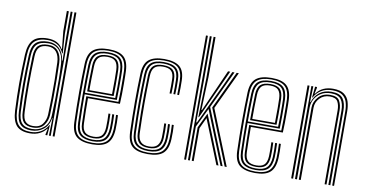

<svg xmlns="http://www.w3.org/2000/svg" viewBox="-77 -1007 2338 1220"><g transform="rotate(10 1092.5 -396.5)"><path d="M326.8 0H314.5V-800H326.8ZM302 0H290.5L293.5 -113.5H291Q285 -65.5 251.5 -39.1Q218 -12.8 172.5 -12.8Q125.2 -12.8 101.9 -37Q78.5 -61.2 75.8 -120.8Q71.8 -203.2 71.5 -291.5Q71.2 -379.8 75.8 -479Q78.2 -539 104.1 -563Q130 -587 181.8 -587Q227.2 -587 255.2 -559.9Q283.2 -532.8 290.2 -484H293.2L289.8 -632.2V-800H302ZM168.8 6.8Q107.8 6.8 81.1 -23.6Q54.5 -54 51.2 -120.2Q46.8 -210 46.8 -295.2Q46.8 -380.5 51.2 -479.5Q54.2 -546 82.9 -576.4Q111.5 -606.8 176 -606.8Q246.2 -606.8 273.5 -556.8H276.5L265.2 -670.2V-800H278V-654.8L286.2 -530H282.5Q266.5 -566.5 239.8 -581.6Q213 -596.8 179.2 -596.8Q122.5 -596.8 94.4 -570.4Q66.2 -544 63.5 -480.2Q59 -377.8 59.2 -293.5Q59.5 -209.2 63.5 -119.5Q66.8 -56 92.5 -29.5Q118.2 -3 171.2 -3Q206.8 -3 236 -19.4Q265.2 -35.8 281.8 -66.5H285L279.8 0H267.8L268 -5.2L275.5 -41.8H272.8Q258 -20.5 231.1 -6.9Q204.2 6.8 168.8 6.8ZM176.5 -22.8Q221.2 -22.8 252.9 -51Q284.5 -79.2 286.5 -130.5Q288.5 -179 289.8 -238Q291 -297 290.5 -356.6Q290 -416.2 286.8 -466.8Q283.5 -517.2 257.8 -547.1Q232 -577 185.5 -577Q135.8 -577 113 -554.4Q90.2 -531.8 88 -479Q84 -379.8 84.1 -296.1Q84.2 -212.5 88 -120.2Q90.2 -68 110.9 -45.4Q131.5 -22.8 176.5 -22.8ZM179.8 -32.8Q139.2 -32.8 120.6 -53.2Q102 -73.8 100.2 -121.2Q96.5 -211.2 96.6 -296Q96.8 -380.8 100.2 -480.2Q102 -526.8 122.4 -547.1Q142.8 -567.5 186.5 -567.5Q228.2 -567.5 250.4 -541Q272.5 -514.5 274.8 -466.8Q276.5 -422.8 277.2 -365.4Q278 -308 277.4 -246.9Q276.8 -185.8 274.8 -130.5Q273.2 -92.8 250.9 -62.8Q228.5 -32.8 179.8 -32.8ZM180.2 -42.5Q222 -42.5 241.5 -69.6Q261 -96.8 262.2 -131Q264 -176.8 264.9 -235Q265.8 -293.2 265.1 -353.6Q264.5 -414 262.2 -466.5Q260.5 -509.2 241.6 -533.4Q222.8 -557.5 186.8 -557.5Q149 -557.5 131.6 -539.4Q114.2 -521.2 112.8 -480Q109 -383.5 108.9 -297.5Q108.8 -211.5 112.5 -121.5Q114.2 -77.2 130.9 -59.9Q147.5 -42.5 180.2 -42.5Z M570.2 6.8Q503 6.8 470 -19.5Q437 -45.8 434.8 -110.8Q431.5 -212.8 431.6 -307Q431.8 -401.2 434.8 -488.2Q437.2 -553.5 469.9 -580.1Q502.5 -606.8 569.8 -606.8Q637 -606.8 667.6 -579.6Q698.2 -552.5 701 -489Q701.5 -481.5 701.9 -458.4Q702.2 -435.2 702.4 -403.8Q702.5 -372.2 702 -338.9Q701.5 -305.5 699.8 -277.2H493.5Q493.5 -234.5 494.2 -195.8Q495 -157 496.2 -114.2Q497.5 -76 514.6 -59.2Q531.8 -42.5 570.2 -42.5Q603.8 -42.5 620.6 -58.4Q637.5 -74.2 639.5 -114.2Q640.5 -132.8 640.1 -158.9Q639.8 -185 638.8 -204H651Q652.5 -181.2 652.5 -155.1Q652.5 -129 651.8 -113.8Q649.5 -70.2 630.5 -51.5Q611.5 -32.8 570.2 -32.8Q525 -32.8 505.1 -51.8Q485.2 -70.8 484 -113.8Q482.5 -161 481.8 -204.5Q481 -248 481 -287.8H688Q689.5 -324 689.8 -366.8Q690 -409.5 689.6 -443.8Q689.2 -478 688.8 -488.5Q686.2 -546.8 658.5 -571.9Q630.8 -597 569.8 -597Q508.5 -597 478.8 -572.1Q449 -547.2 447 -486.2Q444.2 -407.5 444 -308.9Q443.8 -210.2 447 -113.2Q448.8 -54.8 477.1 -28.9Q505.5 -3 570.2 -3Q630 -3 657.9 -28.1Q685.8 -53.2 688.8 -112.5Q689.5 -127.5 689.4 -155.4Q689.2 -183.2 687.8 -204H700Q701.5 -183.2 701.6 -155.5Q701.8 -127.8 701 -111.8Q697.8 -48.2 667.4 -20.8Q637 6.8 570.2 6.8ZM570.2 -12.8Q515.8 -12.8 488.4 -34.9Q461 -57 459.2 -112.8Q456.5 -200.8 456.4 -299.4Q456.2 -398 459.2 -485.8Q461.2 -541.2 487.6 -564.2Q514 -587.2 569.8 -587.2Q624.5 -587.2 649.2 -564.2Q674 -541.2 676.5 -488.2Q677 -478.5 677.4 -447.9Q677.8 -417.2 677.5 -377Q677.2 -336.8 676 -298H468.5Q468.5 -253.5 469.2 -205.4Q470 -157.2 471.5 -113.5Q473.2 -63.8 496.9 -43.2Q520.5 -22.8 570.2 -22.8Q617.8 -22.8 639.8 -43.8Q661.8 -64.8 664.2 -113.5Q665 -128.5 664.9 -155.9Q664.8 -183.2 663.2 -204H675.8Q677 -182.5 677.1 -155.4Q677.2 -128.2 676.5 -113Q673.8 -59.2 649.1 -36Q624.5 -12.8 570.2 -12.8ZM468.5 -308.2H664Q665.2 -344.2 665.4 -381.4Q665.5 -418.5 665.1 -447.5Q664.8 -476.5 664.2 -487.5Q662 -535.2 640.2 -556.2Q618.5 -577.2 569.8 -577.2Q518.5 -577.2 495.9 -555.6Q473.2 -534 471.5 -485.2Q470 -442.2 469.4 -396.8Q468.8 -351.2 468.5 -308.2ZM481 -318.8Q481 -353 481.8 -396.8Q482.5 -440.5 484 -484.8Q485.2 -529 505.4 -548.1Q525.5 -567.2 569.8 -567.2Q612.2 -567.2 631.1 -548.5Q650 -529.8 651.8 -487Q652.2 -475.5 652.6 -448.5Q653 -421.5 652.9 -387Q652.8 -352.5 651.8 -318.8ZM493.5 -329H639.8Q641 -380.2 640.6 -426Q640.2 -471.8 639.5 -486.2Q638 -522.8 622.6 -540.1Q607.2 -557.5 569.8 -557.5Q530.8 -557.5 514.1 -540.1Q497.5 -522.8 496.2 -484.2Q494.8 -442.2 494.1 -404.6Q493.5 -367 493.5 -329Z M928.5 6.8Q858.2 6.8 827.5 -21.2Q796.8 -49.2 794.5 -112.5Q791.2 -212.5 791.2 -306.9Q791.2 -401.2 794.5 -487Q797 -553.8 829.8 -580.2Q862.5 -606.8 928.2 -606.8Q996.2 -606.8 1028.2 -580.2Q1060.2 -553.8 1061 -489Q1061.2 -469 1061.4 -444.8Q1061.5 -420.5 1060 -397.2H1048.2Q1049.2 -418.8 1049.1 -441.4Q1049 -464 1048.8 -488.8Q1048 -546.8 1020 -571.9Q992 -597 928.2 -597Q865.2 -597 837.1 -571.1Q809 -545.2 806.8 -486.5Q804 -406.5 803.6 -313.4Q803.2 -220.2 806.8 -112.5Q809 -53.5 837.9 -28.2Q866.8 -3 928.5 -3Q990.8 -3 1018.5 -28.8Q1046.2 -54.5 1048.8 -112.2Q1050.8 -159 1047.8 -204H1060Q1061.5 -182.5 1061.9 -160.4Q1062.2 -138.2 1061 -111.8Q1058.2 -48.2 1027.5 -20.8Q996.8 6.8 928.5 6.8ZM928.5 -12.8Q874.5 -12.8 847.8 -35.6Q821 -58.5 819.2 -112.8Q815.8 -220.2 815.9 -310.8Q816 -401.2 819.2 -485.8Q821 -541 847 -564.1Q873 -587.2 928.2 -587.2Q985 -587.2 1010.4 -564.5Q1035.8 -541.8 1036.5 -488.5Q1036.8 -464.2 1036.9 -442.5Q1037 -420.8 1035.5 -397.2H1023.5Q1024.8 -419 1024.6 -442Q1024.5 -465 1024 -488.2Q1023.8 -536.8 1000.9 -557Q978 -577.2 928.2 -577.2Q877 -577.2 855.1 -555.4Q833.2 -533.5 831.5 -485.2Q828.5 -397.5 828.2 -308.9Q828 -220.2 831.5 -113.5Q833 -66.5 855.9 -44.6Q878.8 -22.8 928.5 -22.8Q977.8 -22.8 999.9 -44.8Q1022 -66.8 1024 -112.8Q1025 -135.8 1024.9 -157.5Q1024.8 -179.2 1023 -204H1035.5Q1037 -179.8 1037.2 -159Q1037.5 -138.2 1036.5 -112.5Q1034.2 -60.5 1009.1 -36.6Q984 -12.8 928.5 -12.8ZM928.5 -32.8Q884.5 -32.8 864.9 -52.9Q845.2 -73 843.8 -113.8Q841.5 -185.8 840.8 -247Q840 -308.2 840.9 -366Q841.8 -423.8 843.8 -485.5Q845.5 -529 865 -548.1Q884.5 -567.2 928.2 -567.2Q972.8 -567.2 992 -548.9Q1011.2 -530.5 1011.8 -487.8Q1012 -469.8 1012.2 -445.9Q1012.5 -422 1011 -397.2H998.8Q1000.2 -422.5 999.9 -444.2Q999.5 -466 999.5 -487.8Q999.2 -525.2 982.6 -541.4Q966 -557.5 928.2 -557.5Q891 -557.5 874.1 -540.5Q857.2 -523.5 856 -483.2Q853 -395.8 852.9 -308.6Q852.8 -221.5 856.2 -114.2Q857.2 -79 874.2 -60.8Q891.2 -42.5 928.5 -42.5Q965.2 -42.5 981.8 -61.1Q998.2 -79.8 999.5 -113.5Q1000.2 -138 1000 -159.2Q999.8 -180.5 998.8 -204H1011Q1012.2 -180.5 1012.5 -158.8Q1012.8 -137 1011.8 -113.2Q1010.2 -73 990.9 -52.9Q971.5 -32.8 928.5 -32.8Z M1187.5 0V-800H1199.8V-523.2L1197.5 -245.8H1202.2L1332.2 -520.8L1368.2 -600H1382.2L1267.8 -357L1411.2 0H1397.8L1260.2 -342.5L1199.8 -218.8V0ZM1162.8 0V-800H1175.2V0ZM1205.2 -280.8 1212 -532.2V-800H1224.5V-541.2L1216.5 -328.8H1220L1313 -538.2L1340.5 -600H1354.5L1323 -530.5L1209 -280.8ZM1424.5 0 1281.2 -356.2 1396.2 -600H1410.2L1295 -355.8L1437.8 0ZM1212 0V-215.8L1259 -313L1384.5 0H1371.2L1257.5 -283.5L1224.5 -212.5V0Z M1621.2 6.8Q1554 6.8 1521 -19.5Q1488 -45.8 1485.8 -110.8Q1482.5 -212.8 1482.6 -307Q1482.8 -401.2 1485.8 -488.2Q1488.2 -553.5 1520.9 -580.1Q1553.5 -606.8 1620.8 -606.8Q1688 -606.8 1718.6 -579.6Q1749.2 -552.5 1752 -489Q1752.5 -481.5 1752.9 -458.4Q1753.2 -435.2 1753.4 -403.8Q1753.5 -372.2 1753 -338.9Q1752.5 -305.5 1750.8 -277.2H1544.5Q1544.5 -234.5 1545.2 -195.8Q1546 -157 1547.2 -114.2Q1548.5 -76 1565.6 -59.2Q1582.8 -42.5 1621.2 -42.5Q1654.8 -42.5 1671.6 -58.4Q1688.5 -74.2 1690.5 -114.2Q1691.5 -132.8 1691.1 -158.9Q1690.8 -185 1689.8 -204H1702Q1703.5 -181.2 1703.5 -155.1Q1703.5 -129 1702.8 -113.8Q1700.5 -70.2 1681.5 -51.5Q1662.5 -32.8 1621.2 -32.8Q1576 -32.8 1556.1 -51.8Q1536.2 -70.8 1535 -113.8Q1533.5 -161 1532.8 -204.5Q1532 -248 1532 -287.8H1739Q1740.5 -324 1740.8 -366.8Q1741 -409.5 1740.6 -443.8Q1740.2 -478 1739.8 -488.5Q1737.2 -546.8 1709.5 -571.9Q1681.8 -597 1620.8 -597Q1559.5 -597 1529.8 -572.1Q1500 -547.2 1498 -486.2Q1495.2 -407.5 1495 -308.9Q1494.8 -210.2 1498 -113.2Q1499.8 -54.8 1528.1 -28.9Q1556.5 -3 1621.2 -3Q1681 -3 1708.9 -28.1Q1736.8 -53.2 1739.8 -112.5Q1740.5 -127.5 1740.4 -155.4Q1740.2 -183.2 1738.8 -204H1751Q1752.5 -183.2 1752.6 -155.5Q1752.8 -127.8 1752 -111.8Q1748.8 -48.2 1718.4 -20.8Q1688 6.8 1621.2 6.8ZM1621.2 -12.8Q1566.8 -12.8 1539.4 -34.9Q1512 -57 1510.2 -112.8Q1507.5 -200.8 1507.4 -299.4Q1507.2 -398 1510.2 -485.8Q1512.2 -541.2 1538.6 -564.2Q1565 -587.2 1620.8 -587.2Q1675.5 -587.2 1700.2 -564.2Q1725 -541.2 1727.5 -488.2Q1728 -478.5 1728.4 -447.9Q1728.8 -417.2 1728.5 -377Q1728.2 -336.8 1727 -298H1519.5Q1519.5 -253.5 1520.2 -205.4Q1521 -157.2 1522.5 -113.5Q1524.2 -63.8 1547.9 -43.2Q1571.5 -22.8 1621.2 -22.8Q1668.8 -22.8 1690.8 -43.8Q1712.8 -64.8 1715.2 -113.5Q1716 -128.5 1715.9 -155.9Q1715.8 -183.2 1714.2 -204H1726.8Q1728 -182.5 1728.1 -155.4Q1728.2 -128.2 1727.5 -113Q1724.8 -59.2 1700.1 -36Q1675.5 -12.8 1621.2 -12.8ZM1519.5 -308.2H1715Q1716.2 -344.2 1716.4 -381.4Q1716.5 -418.5 1716.1 -447.5Q1715.8 -476.5 1715.2 -487.5Q1713 -535.2 1691.2 -556.2Q1669.5 -577.2 1620.8 -577.2Q1569.5 -577.2 1546.9 -555.6Q1524.2 -534 1522.5 -485.2Q1521 -442.2 1520.4 -396.8Q1519.8 -351.2 1519.5 -308.2ZM1532 -318.8Q1532 -353 1532.8 -396.8Q1533.5 -440.5 1535 -484.8Q1536.2 -529 1556.4 -548.1Q1576.5 -567.2 1620.8 -567.2Q1663.2 -567.2 1682.1 -548.5Q1701 -529.8 1702.8 -487Q1703.2 -475.5 1703.6 -448.5Q1704 -421.5 1703.9 -387Q1703.8 -352.5 1702.8 -318.8ZM1544.5 -329H1690.8Q1692 -380.2 1691.6 -426Q1691.2 -471.8 1690.5 -486.2Q1689 -522.8 1673.6 -540.1Q1658.2 -557.5 1620.8 -557.5Q1581.8 -557.5 1565.1 -540.1Q1548.5 -522.8 1547.2 -484.2Q1545.8 -442.2 1545.1 -404.6Q1544.5 -367 1544.5 -329Z M2118.2 0V-479.5Q2118.2 -510.2 2110.4 -537Q2102.5 -563.8 2080.4 -580.1Q2058.2 -596.5 2015 -596.5Q1973 -596.5 1943.4 -578Q1913.8 -559.5 1898 -528.8H1895L1902.2 -600H1914.5V-592.5L1906.5 -555.5H1909.2Q1928.8 -582.5 1956.1 -594.8Q1983.5 -607 2017.8 -607Q2065 -607 2089.1 -589Q2113.2 -571 2121.8 -542.1Q2130.2 -513.2 2130.2 -480.5V0ZM1853.5 0V-600H1866V0ZM1878.2 0V-600H1890.5L1887.8 -498H1890.8Q1903 -538.5 1934.2 -562.4Q1965.5 -586.2 2011.8 -586.2Q2066.5 -586 2086.2 -557.5Q2106 -529 2106 -479V0H2093.5V-478.2Q2093.5 -525 2075.4 -550.5Q2057.2 -576 2009.2 -576Q1972.2 -576 1945.8 -559.8Q1919.2 -543.5 1905.1 -518.1Q1891 -492.8 1891 -465V0ZM1902.8 0V-465.5Q1902.8 -503.2 1930.8 -534.2Q1958.8 -565.2 2006.8 -565.2Q2053 -565.2 2067.2 -539.4Q2081.5 -513.5 2081.5 -477V0H2069.2V-476.8Q2069.2 -510.5 2056.9 -532.8Q2044.5 -555 2005.5 -555Q1966.5 -555 1941 -528.5Q1915.5 -502 1915.5 -466L1915.2 0Z"/></g></svg>

Font: Big Shoulders Inline Text Light
Style: Regular
Weight: 300
Designer: Patric King
Foundry: XO Type Co
Version: Version 1.000